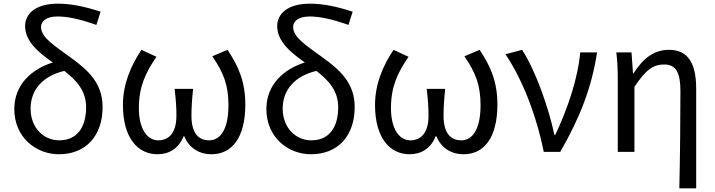

<svg xmlns="http://www.w3.org/2000/svg" viewBox="-20 -829 3904 1048"><path d="M303 -63C221 -63 147 -129 147 -236C147 -341 216 -415 331 -442C397 -391 450 -334 450 -244C450 -134 401 -63 303 -63ZM529 -765C439 -795 363 -809 296 -809C172 -809 117 -752 117 -687C117 -603 190 -543 268 -488C150 -451 58 -365 58 -234C58 -79 177 13 301 13C452 13 540 -91 540 -245C540 -375 460 -447 367 -514C279 -579 204 -623 204 -682C204 -712 231 -739 294 -739C347 -739 413 -726 506 -693Z M840 13C901 13 955 -17 982 -85H986C1014 -17 1072 13 1134 13C1246 13 1319 -77 1319 -259C1319 -385 1280 -470 1222 -557L1139 -522C1201 -430 1227 -365 1227 -254C1227 -124 1183 -63 1122 -63C1070 -63 1025 -94 1025 -198C1025 -243 1028 -286 1034 -344H933C940 -286 943 -243 943 -198C943 -97 896 -63 844 -63C783 -63 738 -126 738 -239C738 -353 773 -431 834 -519L752 -557C695 -472 651 -371 651 -256C651 -76 732 13 840 13Z M1679 -63C1597 -63 1523 -129 1523 -236C1523 -341 1592 -415 1707 -442C1773 -391 1826 -334 1826 -244C1826 -134 1777 -63 1679 -63ZM1905 -765C1815 -795 1739 -809 1672 -809C1548 -809 1493 -752 1493 -687C1493 -603 1566 -543 1644 -488C1526 -451 1434 -365 1434 -234C1434 -79 1553 13 1677 13C1828 13 1916 -91 1916 -245C1916 -375 1836 -447 1743 -514C1655 -579 1580 -623 1580 -682C1580 -712 1607 -739 1670 -739C1723 -739 1789 -726 1882 -693Z M2216 13C2277 13 2331 -17 2358 -85H2362C2390 -17 2448 13 2510 13C2622 13 2695 -77 2695 -259C2695 -385 2656 -470 2598 -557L2515 -522C2577 -430 2603 -365 2603 -254C2603 -124 2559 -63 2498 -63C2446 -63 2401 -94 2401 -198C2401 -243 2404 -286 2410 -344H2309C2316 -286 2319 -243 2319 -198C2319 -97 2272 -63 2220 -63C2159 -63 2114 -126 2114 -239C2114 -353 2149 -431 2210 -519L2128 -557C2071 -472 2027 -371 2027 -256C2027 -76 2108 13 2216 13Z M2948 0H3038C3148 -191 3210 -354 3239 -543H3147C3134 -397 3077 -233 3011 -93H3006C2975 -240 2905 -440 2830 -557L2739 -533C2832 -395 2908 -199 2948 0Z M3688 199H3780V-344C3780 -483 3736 -557 3632 -557C3552 -557 3494 -515 3438 -429H3435L3427 -543H3344C3351 -486 3352 -438 3352 -394V0H3443V-355C3504 -447 3545 -477 3605 -477C3669 -477 3694 -434 3694 -332C3694 -175 3692 22 3688 199Z"/></svg>

Font: Noto Sans CJK TC Regular
Style: Regular
Weight: 400
Designer: Ryoko NISHIZUKA (kana & ideographs); Paul D. Hunt (Latin, Greek & Cyrillic); Wenlong ZHANG (bopomofo); Sandoll Communica
Foundry: Adobe Systems Incorporated
Version: Version 1.001;PS 1.001;hotconv 1.0.78;makeotf.lib2.5.61930